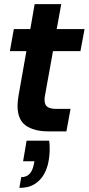

<svg xmlns="http://www.w3.org/2000/svg" viewBox="-20 -637 430 931"><path d="M214 0Q146 0 105.5 -28Q65 -56 65 -125Q65 -136 66.5 -148.5Q68 -161 70 -174L108 -389H28L47 -496H127L148 -617H277L255 -496H390L370 -389H237L198 -173Q197 -168 196.5 -163Q196 -158 196 -153Q196 -129 209.5 -119Q223 -109 254 -109H322L302 0ZM74 274 83 222Q108 222 123 206.5Q138 191 144 160L147 145H92L109 45H218Q220 55 220.5 65.5Q221 76 221 86Q221 117 214.5 150Q208 183 191.5 211Q175 239 146.5 256.5Q118 274 74 274Z"/></svg>

Font: Rethink Sans
Style: Bold Italic
Weight: 700
Italic angle: -10°
Designer: The Rethink Sans project authors (Hans Thiessen). DM Sans designed by Colophon Foundry.
Foundry: Rethink Communications LLC
Version: Version 1.001